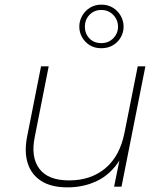

<svg xmlns="http://www.w3.org/2000/svg" viewBox="-20 -805 706 828"><path d="M271 3Q201 3 158 -24.5Q115 -52 99.5 -101Q84 -150 97 -216L157 -519H190L130 -215Q112 -128 149.5 -77.5Q187 -27 278 -27Q372 -27 434.5 -79.5Q497 -132 517 -233L574 -519H607L504 0H472L495 -113Q462 -61 414 -33Q351 3 271 3ZM417 -597Q389 -597 368 -609.5Q347 -622 334.5 -643.5Q322 -665 322 -690Q322 -715 334.5 -737Q347 -759 368.5 -772Q390 -785 417 -785Q445 -785 466.5 -772Q488 -759 500.5 -737Q513 -715 513 -690Q513 -665 500.5 -643.5Q488 -622 466.5 -609.5Q445 -597 417 -597ZM417 -619Q448 -619 468.5 -640Q489 -661 489 -690Q489 -719 468.5 -740.5Q448 -762 417 -762Q386 -762 366 -741Q346 -720 346 -690Q346 -660 365.5 -639.5Q385 -619 417 -619Z"/></svg>

Font: Montserrat Thin ExtraLight
Style: Italic
Weight: 250
Italic angle: -11.3°
Version: Version 9.000